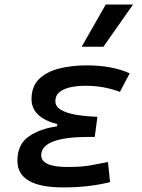

<svg xmlns="http://www.w3.org/2000/svg" viewBox="-20 -815 626 845"><path d="M258.3 9.8Q56.6 9.8 56.6 -107.4Q56.6 -179.2 106 -213.9Q155.3 -248.5 230.5 -258.8L232.4 -268.6Q118.7 -298.3 118.7 -378.9Q118.7 -434.6 151.9 -467Q185.1 -499.5 240.2 -513.4Q295.4 -527.3 360.8 -527.3Q474.1 -527.3 550.8 -492.2L507.8 -410.6Q437.5 -437.5 356 -437.5Q321.3 -437.5 291 -431.2Q260.7 -424.8 242.2 -409.9Q223.6 -395 223.6 -368.7Q223.6 -308.1 408.7 -300.8L397 -212.4H371.6Q161.6 -212.4 161.6 -131.8Q161.6 -80.1 277.8 -80.1Q338.9 -80.1 380.6 -87.6Q422.4 -95.2 455.1 -102.1L464.4 -13.7Q423.3 -2.9 371.3 3.4Q319.3 9.8 258.3 9.8ZM339.4 -609.4 445.3 -794.9H565.4L435.1 -609.4Z"/></svg>

Font: Cascadia Mono
Style: Italic
Weight: 400
Italic angle: -10°
Monospace: yes
Designer: Aaron Bell
Foundry: Saja Typeworks
Version: Version 2404.023; ttfautohint (v1.8.4)